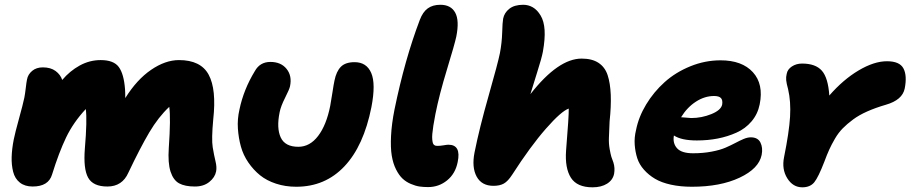

<svg xmlns="http://www.w3.org/2000/svg" viewBox="-20 -780 3850 812"><path d="M118.2 8.8Q85 8.8 64 -7.8Q43 -24.4 35.6 -53.5Q28.3 -82.5 29.3 -116.2Q30.3 -149.9 38.1 -189.9Q43.9 -218.8 60.5 -278.8Q77.1 -338.9 83 -367.2Q85.9 -381.8 88.9 -407.2Q91.8 -432.6 94.2 -443.8Q98.1 -465.3 116 -480.2Q133.8 -495.1 161.1 -495.1Q194.3 -495.1 215.1 -479.7Q235.8 -464.4 243.2 -441.9Q275.4 -480 317.1 -502.9Q358.9 -525.9 405.8 -525.9Q460.9 -525.9 482.4 -496.6Q503.9 -467.3 508.8 -402.8Q509.8 -389.6 509.8 -365.2Q558.6 -443.4 618.9 -484.6Q679.2 -525.9 736.8 -525.9Q829.1 -525.9 862.5 -464.1Q896 -402.3 881.8 -274.9Q874 -191.4 879.6 -157Q885.3 -122.6 891.4 -97.9Q897.5 -73.2 894 -55.2Q889.2 -29.8 865.2 -10.5Q841.3 8.8 804.2 8.8Q762.2 8.8 737.5 -4.6Q712.9 -18.1 701.2 -54.4Q689.5 -90.8 693.8 -153.8Q702.6 -281.2 695.8 -328.1Q649.9 -285.2 611.3 -220Q572.8 -154.8 522.9 -49.8Q497.1 8.8 434.1 8.8Q373.5 8.8 352.8 -28.6Q332 -65.9 338.9 -151.9Q349.1 -272.5 342.8 -318.8Q290 -262.2 259.5 -198.5Q229 -134.8 200.2 -42Q185.1 8.8 118.2 8.8Z M1232.9 9.8Q1187 9.8 1147.5 -3.2Q1107.9 -16.1 1079.8 -38.8Q1051.8 -61.5 1030.3 -92.8Q1008.8 -124 998.8 -160.2Q988.8 -196.3 986.1 -236.3Q983.4 -276.4 992.7 -316.9Q1010.3 -401.4 1057.6 -479Q1079.1 -518.1 1123.5 -518.1Q1168.5 -518.1 1192.1 -488.5Q1215.8 -459 1206.5 -415Q1204.1 -402.8 1185.8 -366.7Q1167.5 -330.6 1162.6 -305.2Q1148.9 -238.3 1167.2 -198.7Q1185.5 -159.2 1241.7 -159.2Q1290.5 -159.2 1325.4 -205.1Q1360.4 -251 1376.5 -332Q1381.3 -357.9 1386.2 -390.6Q1391.1 -423.3 1394.5 -439Q1402.3 -478 1421.6 -497.6Q1440.9 -517.1 1479.5 -517.1Q1530.3 -517.1 1550 -471.4Q1569.8 -425.8 1550.8 -327.1Q1518.1 -162.6 1436.5 -76.4Q1355 9.8 1232.9 9.8Z M1790.5 11.2Q1771 11.2 1754.2 8.8Q1737.3 6.3 1717.3 -2.2Q1697.3 -10.7 1682.4 -24.7Q1667.5 -38.6 1654.8 -63.7Q1642.1 -88.9 1636.7 -122.3Q1631.3 -155.8 1633.8 -205.6Q1636.2 -255.4 1648.4 -316.9Q1691.9 -528.8 1755.4 -695.8Q1768.1 -729.5 1789.1 -744.6Q1810.1 -759.8 1842.3 -759.8Q1887.2 -759.8 1905.3 -726.3Q1923.3 -692.9 1909.7 -625Q1902.8 -592.8 1870.4 -486.6Q1837.9 -380.4 1821.3 -296.9Q1815.9 -269.5 1812.7 -248.5Q1809.6 -227.5 1808.3 -213.6Q1807.1 -199.7 1808.1 -189.9Q1809.1 -180.2 1810.8 -174.8Q1812.5 -169.4 1816.4 -166.7Q1820.3 -164.1 1823.2 -163.6Q1826.2 -163.1 1831.5 -163.1Q1841.8 -163.1 1856 -165.5Q1870.1 -168 1876.5 -168Q1931.2 -168 1915.5 -94.2Q1905.8 -45.4 1870.8 -17.1Q1835.9 11.2 1790.5 11.2Z M2066.9 5.9Q2017.1 5.9 1995.8 -33.2Q1974.6 -72.3 1986.8 -134.8Q2007.8 -239.7 2046.9 -376.7Q2085.9 -513.7 2094.2 -555.2Q2102.5 -598.6 2103.8 -642.1Q2105 -685.5 2107.9 -701.2Q2112.8 -726.1 2134 -742.9Q2155.3 -759.8 2192.9 -759.8Q2214.8 -759.8 2233.4 -749Q2252 -738.3 2266.4 -714.4Q2280.8 -690.4 2283.2 -652.8Q2285.6 -615.2 2275.9 -561Q2271 -534.7 2251.5 -473.4Q2231.9 -412.1 2223.1 -381.8Q2340.8 -532.2 2439.9 -532.2Q2483.9 -532.2 2511.2 -514.2Q2538.6 -496.1 2549.8 -462.2Q2561 -428.2 2563 -378.9Q2564.9 -329.6 2558.1 -267.1Q2556.2 -221.7 2555.2 -197.3Q2554.2 -172.9 2558.3 -149.9Q2562.5 -127 2565.4 -117.4Q2568.4 -107.9 2574.2 -92.8Q2581.5 -69.8 2577.1 -44.9Q2571.8 -18.6 2547.4 -3.2Q2522.9 12.2 2485.8 12.2Q2420.4 12.2 2394.5 -28.3Q2368.7 -68.8 2374 -143.1Q2386.2 -292 2385.3 -320.8Q2354 -310.1 2288.8 -235.8Q2223.6 -161.6 2146 -41Q2127.9 -13.2 2110.8 -3.7Q2093.8 5.9 2066.9 5.9Z M2906.2 9.8Q2857.4 9.8 2817.4 1Q2777.3 -7.8 2750.2 -23.9Q2723.1 -40 2703.4 -62.3Q2683.6 -84.5 2675 -111.1Q2666.5 -137.7 2664.3 -168Q2662.1 -198.2 2669.9 -230Q2680.7 -285.2 2712.6 -338.1Q2744.6 -391.1 2790.8 -432.6Q2836.9 -474.1 2899.2 -499.5Q2961.4 -524.9 3027.3 -524.9Q3118.2 -524.9 3164.1 -474.6Q3210 -424.3 3192.9 -338.9Q3184.6 -297.4 3158.4 -266.6Q3132.3 -235.8 3094.5 -219Q3056.6 -202.1 3015.1 -194.1Q2973.6 -186 2927.2 -186Q2861.8 -186 2830.1 -207Q2824.2 -174.3 2843.3 -153.1Q2862.3 -131.8 2911.1 -131.8Q2953.6 -131.8 2989.5 -138.7Q3025.4 -145.5 3048.3 -155.5Q3071.3 -165.5 3090.1 -175.5Q3108.9 -185.5 3125.2 -192.4Q3141.6 -199.2 3155.3 -199.2Q3185.1 -199.2 3196 -177.2Q3207 -155.3 3201.2 -125Q3189.5 -66.9 3107.9 -28.6Q3026.4 9.8 2906.2 9.8ZM3000 -374Q2960 -374 2922.9 -349.9Q2885.7 -325.7 2860.4 -284.2Q2899.4 -280.8 2903.3 -280.8Q2947.3 -280.8 2988.3 -297.4Q3029.3 -314 3034.2 -337.9Q3037.1 -356.4 3029.1 -365.2Q3021 -374 3000 -374Z M3373 12.2Q3333.5 12.2 3309.6 -25.9Q3285.6 -64 3295.9 -115.2Q3317.4 -221.7 3321.3 -286.1Q3325.2 -350.6 3313 -402.8Q3306.2 -427.2 3304.9 -440.9Q3303.7 -454.6 3307.1 -467.8Q3310.5 -486.8 3329.1 -499Q3347.7 -511.2 3372.1 -511.2Q3429.2 -511.2 3455.8 -481Q3482.4 -450.7 3487.3 -376Q3545.9 -443.4 3611.3 -482.2Q3676.8 -521 3731 -521Q3784.7 -521 3800.8 -490.7Q3816.9 -460.4 3806.2 -405.8Q3796.4 -356.9 3726.1 -336.9Q3682.6 -324.2 3647.9 -308.8Q3613.3 -293.5 3587.9 -274.7Q3562.5 -255.9 3544.2 -237.3Q3525.9 -218.8 3511.2 -193.6Q3496.6 -168.5 3487.1 -147.5Q3477.5 -126.5 3466.3 -96.2Q3440.9 -30.3 3423.6 -9Q3406.2 12.2 3373 12.2Z"/></svg>

Font: Shantell Sans Normal
Style: Italic
Weight: 800
Italic angle: -11.31°
Designer: Stephen Nixon, Anya Danilova, Shantell Martin
Foundry: Arrow Type
Version: Version 1.006;[559af2be0]